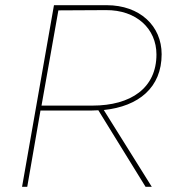

<svg xmlns="http://www.w3.org/2000/svg" viewBox="-20 -720 681 740"><path d="M65 0H85L136 -294H332L359 -295L541 0H565L380 -296C515 -310 603 -383 603 -511C603 -620 519 -700 391 -700H188ZM140 -313 205 -680 388 -681C506 -682 583 -609 583 -510C583 -381 485 -313 336 -313Z"/></svg>

Font: Fixel Display 20240404 Thin
Style: Italic
Weight: 100
Italic angle: -10°
Designer: AlfaBravo + MacPaw
Foundry: Kyrylo Tkachov, Marchela Mozhyna, Serhii Makarenko, Maria Weinstein, Zakhar Kryvoshyya
Version: Version 1.211;Glyphs 3.2 (3225)